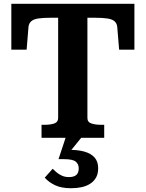

<svg xmlns="http://www.w3.org/2000/svg" viewBox="-20 -730 772 1017"><path d="M288 -105V-636H249Q207 -636 182 -632Q157 -628 145 -617Q133 -606 131 -588L121 -467H40V-710H692V-467H611L601 -588Q599 -606 587 -617Q575 -628 549.5 -632Q524 -636 483 -636H443V-105Q443 -83 464 -76Q485 -69 515 -69H532V0H200V-69H217Q247 -69 267.5 -76Q288 -83 288 -105ZM414 -5 346 79 343 64Q393 63 428.5 73.5Q464 84 482 105.5Q500 127 500 161Q500 190 489 210Q478 230 458 243Q438 256 412 261.5Q386 267 356 267Q305 267 271.5 251Q238 235 217 211L259 164Q269 174 281 184Q293 194 309 201Q325 208 345 208Q372 208 384.5 196.5Q397 185 397 162Q397 139 381 126Q365 113 319 113H290L329 -5Z"/></svg>

Font: Roboto Serif SemiBold
Style: Regular
Weight: 600
Designer: Greg Gazdowicz
Foundry: Commercial Type
Version: Version 1.008